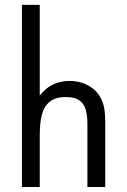

<svg xmlns="http://www.w3.org/2000/svg" viewBox="-20 -749 509 769"><path d="M67.9 -729.5H139.2V-366.7Q159.2 -389.6 174.8 -400.4Q210.9 -424.8 258.3 -424.8Q310.5 -424.8 348.4 -397Q386.2 -369.1 396.5 -320.3Q401.4 -297.9 401.4 -257.3V0H330.1V-252.4Q330.1 -288.1 322.8 -311.5Q315.4 -335 296.6 -347.7Q277.8 -360.4 244.1 -360.4Q202.6 -360.4 179.7 -342Q156.7 -323.7 147.9 -290.5Q139.2 -257.3 139.2 -207.5V0H67.9Z"/></svg>

Font: NMS Futura Pro Book
Style: Regular
Weight: 400
Designer: Blend3rman
Version: Version 0.1